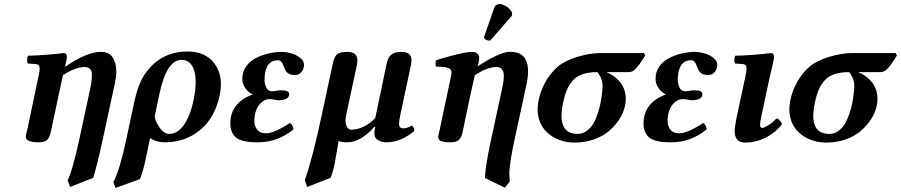

<svg xmlns="http://www.w3.org/2000/svg" viewBox="-20 -701 4500 959"><path d="M291 -310.1 233.9 -43Q228.5 -15.1 215.8 -2.7Q203.1 9.8 174.8 9.8Q108.9 9.8 108.9 -17.1Q108.9 -25.9 112.8 -40Q116.7 -54.2 117.2 -57.1L174.8 -332Q178.2 -349.1 178.2 -358.9Q178.2 -379.4 159.2 -380.9L119.1 -383.8Q114.7 -390.1 115.5 -403.6Q116.2 -417 121.1 -422.9Q154.8 -422.9 213.4 -427.5Q272 -432.1 296.9 -436Q314 -436 314 -418Q314 -405.8 305.2 -368.2L308.1 -369.1Q414.1 -441.9 483.9 -441.9Q524.9 -441.9 543 -413.6Q561 -385.3 561 -342.8Q561 -318.8 553.2 -282.2L492.2 0Q466.8 117.7 445.8 187L330.1 232.9L317.9 199.2Q341.8 151.9 375 0L432.1 -265.1Q439 -296.4 439 -331.1Q439 -347.2 429.4 -356.7Q419.9 -366.2 403.8 -366.2Q356.4 -366.2 293.9 -325.2Q293.9 -324.2 293.5 -322Q293 -319.8 293 -318.8Z M946.8 -200.2Q966.3 -296.9 949.7 -349.4Q933.1 -401.9 886.7 -401.9Q812 -401.9 776.4 -231.9L752.4 -119.1Q757.8 -88.9 779.5 -60.5Q801.3 -32.2 824.7 -32.2Q867.2 -32.2 898.4 -76.7Q929.7 -121.1 946.8 -200.2ZM678.7 193.8 556.6 237.8 546.4 208Q577.1 152.8 611.3 -6.8L649.4 -186Q659.2 -232.9 672.6 -269Q686 -305.2 702.4 -328.9Q718.8 -352.5 730.7 -365.2Q742.7 -377.9 758.8 -391.1Q822.8 -443.8 917.5 -443.8Q1007.3 -443.8 1052.5 -381.8Q1097.7 -319.8 1076.7 -222.2Q1052.2 -110.4 978 -50.3Q903.8 9.8 802.7 9.8Q761.2 9.8 729.5 -11.2Q727.1 1.5 711.4 77.1Q694.3 159.7 678.7 193.8Z M1250.5 -98.1Q1250.5 -69.8 1265.1 -52.5Q1279.8 -35.2 1307.6 -35.2Q1350.1 -35.2 1428.2 -86.9Q1442.4 -78.1 1446.3 -55.2Q1367.2 9.8 1269.5 9.8Q1245.6 9.8 1228.3 8.3Q1210.9 6.8 1191.2 1.5Q1171.4 -3.9 1159.2 -13.7Q1147 -23.4 1138.7 -41.3Q1130.4 -59.1 1130.4 -84Q1130.4 -137.7 1159.9 -174.1Q1189.5 -210.4 1242.2 -229Q1218.8 -240.7 1204.6 -261.5Q1190.4 -282.2 1190.4 -308.1Q1190.4 -342.8 1209.7 -369.6Q1229 -396.5 1259.5 -411.6Q1290 -426.8 1323 -434.3Q1356 -441.9 1388.2 -441.9Q1407.2 -441.9 1431.6 -435.5Q1456.1 -429.2 1477.3 -413.6Q1498.5 -397.9 1498.5 -377.9Q1498.5 -356.9 1486.1 -341.6Q1473.6 -326.2 1452.6 -326.2Q1433.1 -326.2 1421.1 -333.7Q1409.2 -341.3 1404.1 -352.3Q1398.9 -363.3 1395.3 -374Q1391.6 -384.8 1385.3 -392.3Q1378.9 -399.9 1368.2 -399.9Q1348.6 -399.9 1335 -391.4Q1321.3 -382.8 1314.2 -368.2Q1307.1 -353.5 1304.2 -337.6Q1301.3 -321.8 1301.3 -303.2Q1301.3 -282.2 1310.1 -263.7Q1318.8 -245.1 1337.4 -245.1Q1345.7 -245.1 1360.8 -247.6Q1376 -250 1384.3 -250Q1424.3 -250 1424.3 -231Q1424.3 -213.9 1408.4 -207Q1392.6 -200.2 1372.6 -200.2Q1365.2 -200.2 1350.6 -203.1Q1335.9 -206.1 1328.6 -206.1Q1302.7 -206.1 1284.2 -188.2Q1265.6 -170.4 1258.1 -146.7Q1250.5 -123 1250.5 -98.1Z M1589.4 -137.2 1642.1 -382.8Q1648.9 -417 1663.1 -429.4Q1677.2 -441.9 1715.3 -441.9Q1765.1 -441.9 1765.1 -398.9Q1765.1 -392.6 1763.2 -378.9L1709.5 -128.9Q1701.7 -93.3 1710 -73.2Q1718.3 -53.2 1734.4 -53.2Q1765.1 -53.2 1797.4 -68.8Q1829.6 -84.5 1854.5 -111.8L1911.1 -382.8Q1918 -416 1935.5 -429Q1953.1 -441.9 1985.4 -441.9Q2035.2 -441.9 2035.2 -399.9Q2035.2 -394.5 2033.2 -378.9L1979.5 -127Q1973.1 -94.2 1973.1 -82Q1973.1 -60.1 1995.1 -60.1Q2016.6 -60.1 2037.1 -74.2Q2044.9 -66.4 2047.6 -60.5Q2050.3 -54.7 2048.3 -45.9Q1981.9 9.8 1909.2 9.8Q1886.2 9.8 1868.2 -1Q1850.1 -11.7 1850.1 -33.2Q1850.1 -53.7 1854.5 -66.9H1849.1Q1781.7 9.8 1713.4 9.8Q1685.5 9.8 1671.4 2.9L1655.3 95.2Q1647 148.4 1631.3 187L1514.2 232.9L1502.4 199.2Q1541.5 89.4 1589.4 -137.2Z M2158.2 -368.2Q2153.3 -378.4 2157.2 -398.9Q2182.1 -409.2 2246.6 -425.5Q2311 -441.9 2332 -441.9Q2341.3 -441.9 2353 -439.9Q2370.1 -434.1 2373 -418Q2374.5 -407.7 2372.1 -397Q2371.6 -394.5 2370.6 -389.4Q2369.6 -384.3 2369.1 -381.8Q2367.2 -377 2365.2 -369.1Q2402.3 -394.5 2449.2 -418Q2496.1 -441.4 2522.9 -441.9H2541Q2612.8 -435.5 2617.2 -356.9Q2619.6 -329.6 2610.4 -282.2L2549.3 0Q2527.3 102.1 2523.9 161.1Q2523.9 174.8 2526.4 205.1L2502 236.8L2402.3 188Q2403.8 130.4 2432.1 0L2489.3 -265.1Q2497.6 -303.7 2496.1 -331.1Q2491.2 -366.2 2460.9 -366.2Q2413.6 -366.2 2351.1 -325.2Q2351.1 -320.8 2350.1 -318.8Q2338.9 -271.5 2324.2 -202.4Q2309.6 -133.3 2300.3 -87.9L2291 -43Q2285.6 -15.1 2272.9 -2.7Q2260.3 9.8 2231.9 9.8Q2212.9 9.8 2205.1 8.8Q2182.6 6.3 2174.6 -1.5Q2166.5 -9.3 2169.9 -25.9Q2173.3 -38.1 2177.2 -57.1Q2181.6 -77.6 2201.4 -172.6Q2221.2 -267.6 2230 -307.1Q2235.4 -327.6 2235.4 -340.8Q2233.9 -353.5 2224.1 -358.9Q2209 -368.2 2158.2 -368.2ZM2477.1 -681.2Q2485.4 -681.2 2503.9 -671.9Q2524.4 -660.6 2534.2 -644Q2538.1 -640.1 2538.1 -632.8Q2538.1 -624 2533.2 -618.2L2435.1 -505.9Q2429.2 -498 2424.3 -498Q2414.6 -498 2406.2 -502.9Q2397.9 -507.8 2397.9 -516.1Q2397.9 -517.1 2398.4 -518.8Q2398.9 -520.5 2398.9 -521Q2399.4 -522.5 2400.6 -524.9Q2401.9 -527.3 2402.3 -528.8L2449.2 -664.1Q2452.1 -671.9 2460.2 -676.5Q2468.3 -681.2 2477.1 -681.2Z M2865.7 -32.2Q2890.1 -32.2 2910.2 -46.9Q2930.2 -61.5 2942.9 -83Q2955.6 -104.5 2965.3 -133.5Q2975.1 -162.6 2979.5 -186.3Q2983.9 -210 2986.8 -233.9Q2992.2 -271 2987.1 -294.7Q2981.9 -318.4 2963.9 -340.8Q2921.4 -340.8 2891.1 -330.8Q2860.8 -320.8 2841.8 -299.6Q2822.8 -278.3 2811.8 -252.4Q2800.8 -226.6 2792.5 -188Q2786.6 -157.7 2785.6 -141.1Q2776.4 -32.2 2865.7 -32.2ZM3121.6 -340.8H3008.8Q3044.9 -326.2 3070.8 -298.6Q3096.7 -271 3103.5 -232.9Q3108.4 -202.1 3101.6 -171.9Q3094.2 -138.2 3074 -106.2Q3053.7 -74.2 3022.9 -47.6Q2992.2 -21 2947.3 -4.9Q2902.3 11.2 2850.6 11.2Q2776.4 11.2 2723.4 -30.3Q2670.4 -71.8 2665.5 -144Q2664.1 -168.5 2670.9 -204.1Q2681.2 -250.5 2705.1 -292.7Q2729 -335 2763.7 -366.2Q2798.8 -397 2862.3 -416.5Q2925.8 -436 2978.5 -436H3195.8L3202.6 -423.8Q3199.7 -419.4 3189.2 -402.8Q3178.7 -386.2 3173.3 -379.2Q3168 -372.1 3158.4 -361.1Q3148.9 -350.1 3139.9 -345.5Q3130.9 -340.8 3121.6 -340.8Z M3314.5 -98.1Q3314.5 -69.8 3329.1 -52.5Q3343.8 -35.2 3371.6 -35.2Q3414.1 -35.2 3492.2 -86.9Q3506.3 -78.1 3510.3 -55.2Q3431.2 9.8 3333.5 9.8Q3309.6 9.8 3292.2 8.3Q3274.9 6.8 3255.1 1.5Q3235.4 -3.9 3223.1 -13.7Q3210.9 -23.4 3202.6 -41.3Q3194.3 -59.1 3194.3 -84Q3194.3 -137.7 3223.9 -174.1Q3253.4 -210.4 3306.2 -229Q3282.7 -240.7 3268.6 -261.5Q3254.4 -282.2 3254.4 -308.1Q3254.4 -342.8 3273.7 -369.6Q3293 -396.5 3323.5 -411.6Q3354 -426.8 3387 -434.3Q3419.9 -441.9 3452.1 -441.9Q3471.2 -441.9 3495.6 -435.5Q3520 -429.2 3541.3 -413.6Q3562.5 -397.9 3562.5 -377.9Q3562.5 -356.9 3550 -341.6Q3537.6 -326.2 3516.6 -326.2Q3497.1 -326.2 3485.1 -333.7Q3473.1 -341.3 3468 -352.3Q3462.9 -363.3 3459.2 -374Q3455.6 -384.8 3449.2 -392.3Q3442.9 -399.9 3432.1 -399.9Q3412.6 -399.9 3398.9 -391.4Q3385.3 -382.8 3378.2 -368.2Q3371.1 -353.5 3368.2 -337.6Q3365.2 -321.8 3365.2 -303.2Q3365.2 -282.2 3374 -263.7Q3382.8 -245.1 3401.4 -245.1Q3409.7 -245.1 3424.8 -247.6Q3439.9 -250 3448.2 -250Q3488.3 -250 3488.3 -231Q3488.3 -213.9 3472.4 -207Q3456.5 -200.2 3436.5 -200.2Q3429.2 -200.2 3414.6 -203.1Q3399.9 -206.1 3392.6 -206.1Q3366.7 -206.1 3348.1 -188.2Q3329.6 -170.4 3322 -146.7Q3314.5 -123 3314.5 -98.1Z M3825.2 -318.8 3783.2 -123Q3776.4 -92.3 3776.4 -78.1Q3776.4 -62 3787.1 -62Q3795.9 -62 3817.9 -75.4Q3839.8 -88.9 3857.4 -108.9Q3866.7 -108.9 3875 -99.4Q3883.3 -89.8 3886.2 -81.1Q3852.1 -37.1 3803 -12.9Q3753.9 11.2 3701.2 11.2Q3649.4 11.2 3649.4 -47.9Q3649.4 -64.9 3659.2 -113.8L3703.1 -319.8Q3709 -348.6 3709 -358.9Q3709 -379.4 3691.4 -380.9L3651.4 -383.8Q3647 -390.1 3647.7 -403.6Q3648.4 -417 3653.3 -422.9Q3687 -422.9 3745.6 -427.5Q3804.2 -432.1 3829.1 -436Q3846.2 -436 3846.2 -418Q3846.2 -410.2 3843.3 -395.5Q3840.3 -380.9 3834.2 -356.2Q3828.1 -331.5 3825.2 -318.8Z M4123 -32.2Q4147.5 -32.2 4167.5 -46.9Q4187.5 -61.5 4200.2 -83Q4212.9 -104.5 4222.7 -133.5Q4232.4 -162.6 4236.8 -186.3Q4241.2 -210 4244.1 -233.9Q4249.5 -271 4244.4 -294.7Q4239.3 -318.4 4221.2 -340.8Q4178.7 -340.8 4148.4 -330.8Q4118.2 -320.8 4099.1 -299.6Q4080.1 -278.3 4069.1 -252.4Q4058.1 -226.6 4049.8 -188Q4043.9 -157.7 4043 -141.1Q4033.7 -32.2 4123 -32.2ZM4378.9 -340.8H4266.1Q4302.2 -326.2 4328.1 -298.6Q4354 -271 4360.8 -232.9Q4365.7 -202.1 4358.9 -171.9Q4351.6 -138.2 4331.3 -106.2Q4311 -74.2 4280.3 -47.6Q4249.5 -21 4204.6 -4.9Q4159.7 11.2 4107.9 11.2Q4033.7 11.2 3980.7 -30.3Q3927.7 -71.8 3922.9 -144Q3921.4 -168.5 3928.2 -204.1Q3938.5 -250.5 3962.4 -292.7Q3986.3 -335 4021 -366.2Q4056.2 -397 4119.6 -416.5Q4183.1 -436 4235.8 -436H4453.1L4460 -423.8Q4457 -419.4 4446.5 -402.8Q4436 -386.2 4430.7 -379.2Q4425.3 -372.1 4415.8 -361.1Q4406.2 -350.1 4397.2 -345.5Q4388.2 -340.8 4378.9 -340.8Z"/></svg>

Font: Common Serif
Style: Bold Italic
Weight: 700
Italic angle: -12°
Designer: Philipp H. Poll, Khaled Hosny
Foundry: Stefan Peev, Context Ltd.
Version: Version 1.026